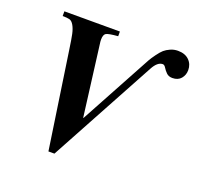

<svg xmlns="http://www.w3.org/2000/svg" viewBox="-122 -811 994 962"><g transform="rotate(20 375.0 -330.0)"><path d="M339 -200 525 -543Q540 -571 547 -583.5Q554 -596 570 -618Q586 -640 598 -650.5Q610 -661 629 -669.5Q648 -678 669 -678Q707 -678 728.5 -657Q750 -636 750 -604Q750 -578 734 -559Q718 -540 688 -540Q668 -540 656 -552Q644 -564 636.5 -576.5Q629 -589 620 -589Q592 -589 569 -546L263 18H231L155 -495Q147 -551 141.5 -576.5Q136 -602 126 -619.5Q116 -637 103.5 -640.5Q91 -644 66 -644V-669H362V-644Q311 -640 299 -632.5Q287 -625 287 -599Q287 -588 289 -576L337 -200Z"/></g></svg>

Font: STIX MathJax Alphabets
Style: Bold Italic
Weight: 700
Italic angle: -16.33°
Designer: MicroPress Inc., with final additions and corrections provided by Coen Hoffman, Elsevier (retired)
Version: Version 1.1.1